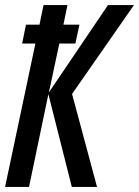

<svg xmlns="http://www.w3.org/2000/svg" viewBox="-21 -734 546 754"><path d="M-1 0 118 -563H66L81 -637H134L150 -714H244L228 -637H291L275 -563H212L171 -371L403 -714H505L262 -365L360 0H261L169 -364L93 0Z"/></svg>

Font: Noto Sans ExtraCondensed Medium
Style: Italic
Weight: 500
Width: 2
Italic angle: -12°
Designer: Monotype Design Team
Foundry: Monotype Imaging Inc.
Version: Version 2.013; ttfautohint (v1.8.4.7-5d5b)